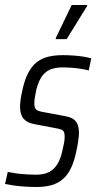

<svg xmlns="http://www.w3.org/2000/svg" viewBox="-27 -738 384 766"><path d="M119 8Q96 8 72 6.5Q48 5 27.5 2Q7 -1 -7 -4L4 -52Q12 -51 24.5 -48.5Q37 -46 52.5 -44.5Q68 -43 84 -42Q100 -41 116 -41Q150 -41 170.5 -52.5Q191 -64 203.5 -86Q216 -108 222 -138Q225 -151 228 -165Q231 -179 231 -193Q231 -214 221.5 -219Q212 -224 193 -227L109 -243Q81 -248 67 -264.5Q53 -281 53 -313Q53 -323 55 -339Q57 -355 61 -372Q70 -417 85 -446Q100 -475 120.5 -490.5Q141 -506 166.5 -512Q192 -518 223 -518Q244 -518 265.5 -516.5Q287 -515 306 -512Q325 -509 337 -505L327 -457Q316 -460 298.5 -463Q281 -466 261.5 -467.5Q242 -469 222 -469Q197 -469 177 -462Q157 -455 142.5 -436.5Q128 -418 118 -381Q115 -365 112.5 -351.5Q110 -338 110 -325Q110 -306 118.5 -300Q127 -294 145 -291L226 -276Q246 -273 259.5 -266.5Q273 -260 280.5 -246Q288 -232 288 -207Q288 -199 285.5 -179Q283 -159 278 -137Q270 -97 257 -69Q244 -41 224.5 -24Q205 -7 179 0.5Q153 8 119 8ZM195 -582 196 -587 259 -718H321L320 -713L239 -582Z"/></svg>

Font: Saira Condensed Light
Style: Italic
Weight: 300
Width: 3
Italic angle: -12°
Designer: Hector Gatti with collaboration of the Omnibus-Type team
Foundry: Omnibus-Type
Version: Version 1.101